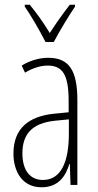

<svg xmlns="http://www.w3.org/2000/svg" viewBox="-20 -784 416 814"><path d="M173 -606H208C233 -653 269 -713 298 -756V-764H276C242 -720 219 -687 191 -644C166 -686 132 -733 106 -764H85V-756C109 -722 148 -655 173 -606ZM184 -539C147 -539 106 -527 72 -506L86 -476C123 -498 156 -506 182 -506C245 -506 271 -468 271 -356V-308L210 -302C100 -291 37 -238 37 -133C37 -59 73 10 156 10C228 10 259 -38 274 -89H276L279 0H308V-359C308 -487 272 -539 184 -539ZM212 -272 272 -278V-218C272 -100 240 -21 162 -21C108 -21 75 -61 75 -134C75 -218 119 -262 212 -272Z"/></svg>

Font: Noto Sans ExtraCondensed ExtraLight
Style: Regular
Weight: 200
Width: 2
Designer: Monotype Design Team
Foundry: Monotype Imaging Inc.
Version: Version 2.013